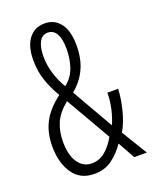

<svg xmlns="http://www.w3.org/2000/svg" viewBox="-138 -802 709 889"><g transform="rotate(-20 216.5 -357.0)"><path d="M192 -724Q240 -724 268.5 -687Q297 -650 297 -578Q297 -513 274.5 -464Q252 -415 207 -378L324 -174Q337 -202 346.5 -242Q356 -282 356 -323H409Q407 -275 393 -220Q379 -165 356 -126L433 0H371L324 -84Q296 -43 259.5 -16.5Q223 10 172 10Q103 10 67 -42.5Q31 -95 31 -177Q31 -242 57 -293Q83 -344 143 -389Q114 -440 99.5 -484Q85 -528 85 -582Q85 -649 113.5 -686.5Q142 -724 192 -724ZM191 -679Q164 -679 149.5 -653Q135 -627 135 -581Q135 -538 148.5 -495Q162 -452 183 -418Q219 -446 233.5 -488Q248 -530 248 -579Q248 -627 233.5 -653Q219 -679 191 -679ZM167 -350Q121 -313 103 -272Q85 -231 85 -179Q85 -114 110 -77Q135 -40 178 -40Q214 -40 243 -63.5Q272 -87 295 -128Z"/></g></svg>

Font: Noto Sans Ethiopic ExtraCondensed Light
Style: Regular
Weight: 300
Width: 2
Designer: Monotype Design Team
Foundry: Monotype Imaging Inc.
Version: Version 2.102; ttfautohint (v1.8.4.7-5d5b)